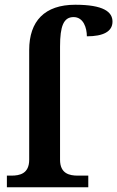

<svg xmlns="http://www.w3.org/2000/svg" viewBox="-20 -789 494 809"><path d="M9 0H352V-49H308C273 -49 233 -57 233 -116V-593C233 -679 248 -717 290 -717C332 -717 346 -671 346 -636C415 -636 454 -656 454 -698C454 -739 416 -769 297 -769C168 -769 103 -700 103 -578V-116C103 -57 63 -49 28 -49H9Z"/></svg>

Font: Noto Serif SemiBold
Style: Regular
Weight: 600
Designer: Monotype Design Team
Foundry: Monotype Imaging Inc.
Version: Version 2.013